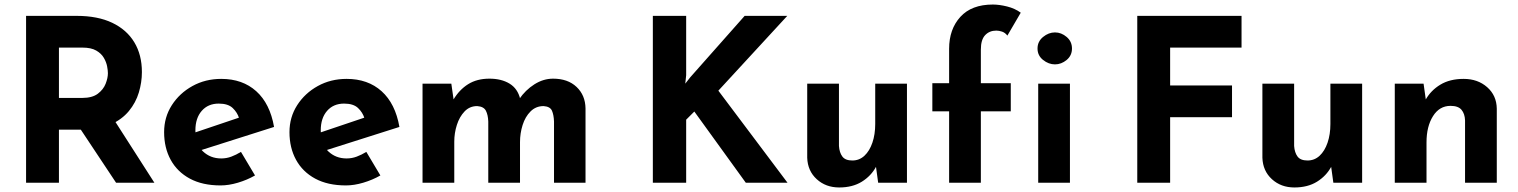

<svg xmlns="http://www.w3.org/2000/svg" viewBox="-20 -806 6695 847"><path d="M318 -736Q411 -736 475 -705.5Q539 -675 572.5 -619.5Q606 -564 606 -488Q606 -443 592.5 -398Q579 -353 548.5 -316Q518 -279 468 -256.5Q418 -234 344 -234H240V0H95V-736ZM343 -374Q387 -374 411.5 -392.5Q436 -411 446 -436.5Q456 -462 456 -483Q456 -495 452.5 -513.5Q449 -532 438 -551Q427 -570 404.5 -583Q382 -596 344 -596H240V-374ZM479 -284 661 0H492L306 -280Z M953 12Q873 12 817.5 -18Q762 -48 733 -101Q704 -154 704 -223Q704 -289 738 -342Q772 -395 829 -426.5Q886 -458 956 -458Q1050 -458 1110.5 -403.5Q1171 -349 1189 -246L849 -138L818 -214L1064 -297L1035 -284Q1027 -310 1006.5 -329.5Q986 -349 945 -349Q898 -349 870 -317Q842 -285 842 -231Q842 -170 875 -138.5Q908 -107 956 -107Q979 -107 1000.5 -115Q1022 -123 1043 -136L1105 -32Q1070 -12 1029.5 0Q989 12 953 12Z M1506 12Q1426 12 1370.5 -18Q1315 -48 1286 -101Q1257 -154 1257 -223Q1257 -289 1291 -342Q1325 -395 1382 -426.5Q1439 -458 1509 -458Q1603 -458 1663.5 -403.5Q1724 -349 1742 -246L1402 -138L1371 -214L1617 -297L1588 -284Q1580 -310 1559.5 -329.5Q1539 -349 1498 -349Q1451 -349 1423 -317Q1395 -285 1395 -231Q1395 -170 1428 -138.5Q1461 -107 1509 -107Q1532 -107 1553.5 -115Q1575 -123 1596 -136L1658 -32Q1623 -12 1582.5 0Q1542 12 1506 12Z M1971 -437 1982 -360 1980 -366Q2006 -410 2045 -434.5Q2084 -459 2139 -459Q2192 -459 2228 -437Q2264 -415 2275 -369L2270 -368Q2298 -409 2337.5 -434Q2377 -459 2420 -459Q2485 -459 2523.5 -422.5Q2562 -386 2563 -328V0H2424V-270Q2423 -299 2415 -317.5Q2407 -336 2378 -338Q2344 -338 2320.5 -314.5Q2297 -291 2285.5 -254.5Q2274 -218 2274 -179V0H2134V-270Q2133 -299 2123.5 -317.5Q2114 -336 2085 -338Q2052 -338 2029.5 -314.5Q2007 -291 1995.5 -255Q1984 -219 1984 -181V0H1844V-437Z M3007 -474 3003 -437 3025 -465 3265 -736H3453L3149 -406L3454 0H3270L3043 -314L3007 -278V0H2860V-736H3007Z M3682 21Q3623 21 3583 -15.5Q3543 -52 3541 -110V-437H3681V-162Q3683 -133 3696 -115.5Q3709 -98 3740 -98Q3771 -98 3793.5 -119Q3816 -140 3828.5 -176.5Q3841 -213 3841 -259V-437H3981V0H3854L3843 -80L3845 -71Q3823 -30 3782 -4.5Q3741 21 3682 21Z M4167 0V-315H4093V-439H4167V-591Q4167 -677 4216.5 -731.5Q4266 -786 4360 -786Q4388 -786 4422.5 -777.5Q4457 -769 4483 -750L4424 -649Q4414 -662 4400.5 -666.5Q4387 -671 4375 -671Q4345 -671 4326 -651Q4307 -631 4307 -587V-439H4439V-315H4307V0Z M4560 -437H4700V0H4560ZM4557 -592Q4557 -623 4581.5 -643Q4606 -663 4634 -663Q4662 -663 4685.5 -643Q4709 -623 4709 -592Q4709 -561 4685.5 -541.5Q4662 -522 4634 -522Q4606 -522 4581.5 -541.5Q4557 -561 4557 -592Z M4997 -736H5457V-596H5142V-429H5415V-289H5142V0H4997Z M5690 21Q5631 21 5591 -15.5Q5551 -52 5549 -110V-437H5689V-162Q5691 -133 5704 -115.5Q5717 -98 5748 -98Q5779 -98 5801.5 -119Q5824 -140 5836.5 -176.5Q5849 -213 5849 -259V-437H5989V0H5862L5851 -80L5853 -71Q5831 -30 5790 -4.5Q5749 21 5690 21Z M6260 -437 6271 -359 6269 -366Q6292 -407 6334 -432.5Q6376 -458 6437 -458Q6499 -458 6540.5 -421.5Q6582 -385 6583 -327V0H6443V-275Q6442 -304 6427.5 -321.5Q6413 -339 6379 -339Q6330 -339 6301.5 -293.5Q6273 -248 6273 -178V0H6133V-437Z"/></svg>

Font: Reem Kufi Fun
Style: Regular
Weight: 400
Designer: Khaled Hosny
Version: Version 1.005